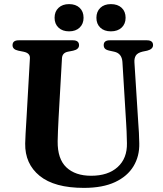

<svg xmlns="http://www.w3.org/2000/svg" viewBox="-20 -896 793 934"><path d="M593.5 -299.5 575.5 -595Q572.5 -636.5 535.5 -644.5L512.5 -649.5Q496.5 -653 490.5 -659.5Q484.5 -666 484.5 -676.5Q484.5 -700 514 -700H694.5Q724.5 -700 724.5 -676.5Q724.5 -657 696 -649.5L674 -645Q649 -639 640.8 -625.8Q632.5 -612.5 634 -591.5L652.5 -300Q654.5 -274.5 655.8 -249.8Q657 -225 657.5 -199Q659 -136.5 629.5 -87.5Q600 -38.5 539.8 -10.2Q479.5 18 388 18Q245 18 173 -40.5Q101 -99 102.5 -198Q103 -215.5 104.5 -246.8Q106 -278 109 -322L125.5 -612Q127.5 -638 94 -644.5L69 -649.5Q41 -655.5 41 -676Q41 -700 71 -700H334.5Q364.5 -700 364.5 -676Q364.5 -656 336 -649.5L310.5 -644.5Q283 -639 281.5 -613L265 -322Q263 -287.5 262 -259.2Q261 -231 260.5 -209Q259.5 -123 302.8 -82Q346 -41 423.5 -41Q505.5 -41 552.2 -83.2Q599 -125.5 597.5 -199.5Q597 -234.5 595.8 -257.2Q594.5 -280 593.5 -299.5ZM316 -743.5Q284 -743.5 264.8 -761.5Q245.5 -779.5 245.5 -809.5Q245.5 -840 264.8 -858Q284 -876 316 -876Q348.5 -876 367.5 -858Q386.5 -840 386.5 -809.5Q386.5 -780 367.5 -761.8Q348.5 -743.5 316 -743.5ZM519.5 -743.5Q487 -743.5 468 -761.5Q449 -779.5 449 -809.5Q449 -839.5 468 -857.8Q487 -876 519.5 -876Q552.5 -876 571.8 -858Q591 -840 591 -809.5Q591 -780 571.8 -761.8Q552.5 -743.5 519.5 -743.5Z"/></svg>

Font: Fraunces 9pt S000 SemiBold
Style: Regular
Weight: 600
Version: Version 1.000; ttfautohint (v1.8.3)